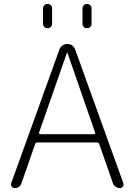

<svg xmlns="http://www.w3.org/2000/svg" viewBox="-20 -953 676 973"><path d="M178 -281Q177 -278 179 -275.5Q181 -273 184 -273H457Q464 -273 462 -281L322 -685Q322 -686 320 -686Q319 -686 319 -685ZM54 0Q44 0 39 -8Q34 -16 37 -25L281 -702Q286 -715 296.5 -722.5Q307 -730 321 -730Q335 -730 346 -722.5Q357 -715 361 -702L605 -25Q608 -16 603 -8Q598 0 588 0Q576 0 566 -7Q556 -14 552 -25L483 -223Q480 -231 471 -231H169Q161 -231 158 -223L89 -25Q81 0 54 0ZM398 -910Q398 -920 404.5 -926.5Q411 -933 421 -933Q431 -933 437.5 -926.5Q444 -920 444 -910V-833Q444 -823 437.5 -816.5Q431 -810 421 -810Q411 -810 404.5 -816.5Q398 -823 398 -833ZM198 -910Q198 -920 204.5 -926.5Q211 -933 221 -933Q231 -933 237.5 -926.5Q244 -920 244 -910V-833Q244 -823 237.5 -816.5Q231 -810 221 -810Q211 -810 204.5 -816.5Q198 -823 198 -833Z"/></svg>

Font: Rounded Mplus 1c Light
Style: Regular
Weight: 300
Version: Version 1.059.20150529